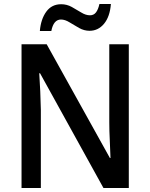

<svg xmlns="http://www.w3.org/2000/svg" viewBox="-20 -985 746 954"><path d="M620 -51H494L179 -621H175Q178 -578 180 -531.5Q182 -485 183 -439V-51H87V-765H212L526 -200H529Q528 -239 525.5 -287Q523 -335 523 -378V-765H620ZM178 -831Q183 -890 210 -927Q237 -964 284 -964Q312 -964 336.5 -950.5Q361 -937 383.5 -923Q406 -909 427 -909Q446 -909 457 -923.5Q468 -938 474 -965H531Q526 -902 497 -867Q468 -832 425 -832Q398 -832 373 -846Q348 -860 325.5 -874Q303 -888 283 -888Q246 -888 235 -831Z"/></svg>

Font: Noto Sans Tamil UI SemiCondensed Medium
Style: Regular
Weight: 500
Width: 4
Designer: Jelle Bosma - Monotype Design Team
Foundry: Monotype Imaging Inc.
Version: Version 2.004; ttfautohint (v1.8.4.7-5d5b)